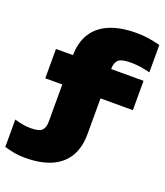

<svg xmlns="http://www.w3.org/2000/svg" viewBox="-182 -902 1030 1199"><g transform="rotate(20 333.0 -302.5)"><path d="M77 -327V-522H659V-327ZM516 -788Q560 -788 596 -782.5Q632 -777 675 -766V-584Q644 -592 612.5 -597Q581 -602 547 -602Q484 -602 464 -583Q444 -564 444 -525V-90Q444 0 407 61Q370 122 299.5 152.5Q229 183 128 183Q89 183 58 177.5Q27 172 -11 161V-21Q15 -13 42 -8Q69 -3 97 -3Q154 -3 172 -22Q190 -41 190 -80V-515Q190 -606 228 -666.5Q266 -727 339 -757.5Q412 -788 516 -788Z"/></g></svg>

Font: Unbounded Black
Style: Regular
Weight: 900
Designer: Luke Prowse, Jean-Baptiste Morizot, Fátima Lázaro, Florian Runge
Foundry: NaN
Version: Version 1.701;gftools[0.9.28.dev5+ged2979d]